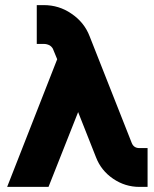

<svg xmlns="http://www.w3.org/2000/svg" viewBox="-20 -732 605 752"><path d="M124 -712V-560H151Q164 -560 175 -554Q186 -547 190 -534L204 -500L8 0H170L286 -293L356 -116Q376 -64 423 -32Q470 0 526 0H558V-152H526Q504 -152 496 -172L331 -590Q310 -645 259 -679Q211 -712 151 -712Z"/></svg>

Font: Unageo
Style: ExtraBold
Weight: 800
Designer: Richard Sepsi
Foundry: Richard Sepsi
Version: Version 2.000